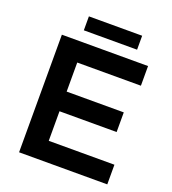

<svg xmlns="http://www.w3.org/2000/svg" viewBox="-151 -961 962 1074"><g transform="rotate(20 330.5 -424.0)"><path d="M86 -700H599V-583H220V-410H560V-293H220V-117H611V0H86ZM193 -848H510V-765H193Z"/></g></svg>

Font: Gontserrat Medium
Style: Regular
Weight: 500
Designer: Julieta Ulanovsky
Foundry: Julieta Ulanovsky
Version: Version 6.001